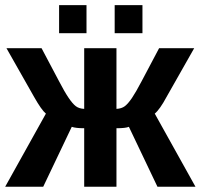

<svg xmlns="http://www.w3.org/2000/svg" viewBox="-28 -712 766 732"><path d="M293 -223.1Q260.7 -223.1 245.6 -228.5L136.7 0H-8.3L147 -278.8Q129.9 -293 102.1 -342.3L-3.4 -528.3H130.4L196.8 -402.8Q217.8 -362.3 233.2 -339.6Q248.5 -316.9 260.7 -307.4Q272.9 -297.9 293 -296.9V-528.3H416V-296.9Q435.5 -297.9 447.8 -307.1Q460 -316.4 474.9 -338.1Q489.7 -359.9 512.2 -402.8L578.6 -528.3H712.4L606.9 -342.3Q581.5 -294.9 562 -278.8L717.3 0H572.3L463.4 -228.5Q450.7 -223.1 416 -223.1V0H293ZM409.2 -585.4V-692.4H515.1V-585.4ZM197.3 -585.4V-692.4H301.8V-585.4Z"/></svg>

Font: Liberation Sans
Style: Bold
Weight: 700
Designer: Steve Matteson
Foundry: Ascender Corporation
Version: Version 2.1.5